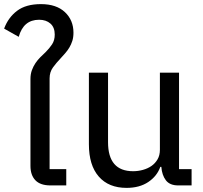

<svg xmlns="http://www.w3.org/2000/svg" viewBox="-38 -901 985 933"><path d="M207 0Q158 0 134 -25Q110 -50 110 -95V-517Q110 -541 117 -560Q124 -579 134.5 -594.5Q145 -610 158 -623Q171 -636 184 -648Q202 -666 215 -685.5Q228 -705 228 -733Q228 -768 207 -786.5Q186 -805 152 -805Q76 -805 53 -722L-18 -762Q2 -816 45 -848.5Q88 -881 161 -881Q236 -881 277.5 -842Q319 -803 319 -742Q319 -720 313.5 -702.5Q308 -685 299 -670Q290 -655 279 -642.5Q268 -630 257 -618Q236 -596 219.5 -573.5Q203 -551 203 -520V-79H284V0Z M577 12Q490 12 442 -43Q394 -98 394 -200V-548H487V-210Q487 -69 609 -69Q633 -69 656.5 -75.5Q680 -82 698 -94.5Q716 -107 727.5 -126.5Q739 -146 739 -173V-548H832V-79H893V0H828Q787 0 768 -25Q749 -50 746 -90H741Q725 -45 682.5 -16.5Q640 12 577 12Z"/></svg>

Font: IBM Plex Sans Thai Text
Style: Regular
Weight: 450
Designer: Mike Abbink, Paul van der Laan, Pieter van Rosmalen, Ben Mitchell, Mark Frömberg
Foundry: Bold Monday
Version: Version 1.1